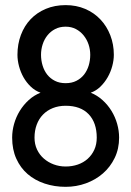

<svg xmlns="http://www.w3.org/2000/svg" viewBox="-20 -722 511 747"><path d="M443.4 -186.5Q443.4 -143.1 426.3 -107.7Q409.2 -72.3 380.6 -47.4Q352.1 -22.5 314.5 -8.8Q276.9 4.9 235.4 4.9Q191.9 4.9 153.8 -7.8Q115.7 -20.5 87.6 -44.7Q59.6 -68.8 43.5 -104.5Q27.3 -140.1 27.3 -186.5Q27.3 -213.4 34.9 -240.2Q42.5 -267.1 56.9 -290.5Q71.3 -314 91.6 -332.5Q111.8 -351.1 137.7 -361.3Q116.2 -369.1 99.6 -385Q83 -400.9 71.5 -421.1Q60.1 -441.4 54 -464.4Q47.9 -487.3 47.9 -508.8Q47.9 -550.3 61.3 -585.9Q74.7 -621.6 99.1 -647.2Q123.5 -672.9 158.2 -687.5Q192.9 -702.1 235.4 -702.1Q276.9 -702.1 311.5 -687.3Q346.2 -672.4 370.8 -646.2Q395.5 -620.1 409.2 -584.7Q422.9 -549.3 422.9 -508.8Q422.9 -487.8 416.7 -464.8Q410.6 -441.9 398.9 -421.4Q387.2 -400.9 370.6 -384.8Q354 -368.7 333 -361.3Q358.4 -351.1 378.9 -332.5Q399.4 -314 413.8 -290.5Q428.2 -267.1 435.8 -240.2Q443.4 -213.4 443.4 -186.5ZM331.1 -508.8Q331.1 -529.8 324.5 -549.3Q317.9 -568.8 305.4 -584.2Q293 -599.6 275.4 -608.9Q257.8 -618.2 235.4 -618.2Q212.4 -618.2 194.8 -609.1Q177.2 -600.1 164.8 -584.7Q152.3 -569.3 146 -549.6Q139.6 -529.8 139.6 -508.8Q139.6 -486.8 145.8 -466.8Q151.9 -446.8 163.8 -431.6Q175.8 -416.5 193.6 -407.5Q211.4 -398.4 235.4 -398.4Q259.3 -398.4 277.1 -407.5Q294.9 -416.5 306.9 -431.6Q318.8 -446.8 325 -466.8Q331.1 -486.8 331.1 -508.8ZM356.4 -186.5Q356.4 -244.6 325 -277.6Q293.5 -310.5 235.4 -310.5Q208 -310.5 185.5 -301.5Q163.1 -292.5 147.2 -276.1Q131.3 -259.8 122.8 -236.8Q114.3 -213.9 114.3 -186.5Q114.3 -161.1 124 -140.4Q133.8 -119.6 150.6 -105Q167.5 -90.3 189.2 -82.3Q210.9 -74.2 235.4 -74.2Q260.7 -74.2 282.7 -81.8Q304.7 -89.4 321 -104Q337.4 -118.7 346.9 -139.4Q356.4 -160.2 356.4 -186.5Z"/></svg>

Font: Maiden Orange
Style: Regular
Weight: 400
Designer: Astigmatic (AOETI)
Foundry: Astigmatic (AOETI)
Version: Version 1.000